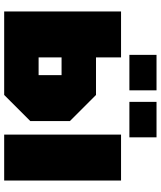

<svg xmlns="http://www.w3.org/2000/svg" viewBox="55 -825 770 920"><g transform="rotate(90 440.0 -365.0)"><path d="M35 0V-560H255V-440H435L560 -315V-125L435 0ZM255 -165H340V-275H255ZM625 0V-560H845V0ZM243 -600V-730H413V-600ZM468 -600V-730H638V-600Z"/></g></svg>

Font: Tektur SemiCondensed Black
Style: Regular
Weight: 900
Width: 4
Designer: Adam Jagosz
Foundry: Adam Jagosz
Version: Version 1.005;gftools[0.9.30]